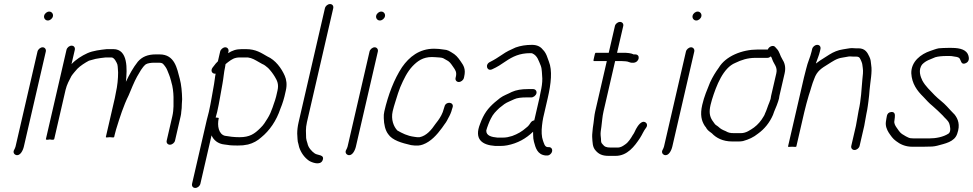

<svg xmlns="http://www.w3.org/2000/svg" viewBox="-20 -716 4794 946"><path d="M164.7 -462 56.6 6C55.4 11.4 52.2 17.5 49.9 22C42.5 34.3 50 44.8 58 47.5C79.3 54.7 93.3 24.9 97.6 6L205.7 -462C208.2 -472.8 201 -483 190 -483C179 -483 167.2 -472.8 164.7 -462ZM197.4 -638.5C194.6 -626.5 203.4 -615 215.5 -615C226.7 -615 238.1 -624.3 240.7 -635.5C243.5 -647.5 234.7 -659 222.6 -659C211.4 -659 200 -649.7 197.4 -638.5Z M332.9 -491C321.4 -491 310.2 -481.7 307.5 -470L206.2 -31C205.2 -27 211.7 -26.3 225.7 -29C239.1 -26.3 246.2 -27 247.2 -31L303 -273C309.2 -299.6 321.3 -320.8 331.7 -341C337.8 -350.6 353.6 -368.7 361 -377C376 -392.2 399.4 -407 418.3 -417C428.7 -420.2 440.3 -422.6 451.4 -426C468.5 -429.6 484.6 -431 501 -433H529C543.4 -433 554.8 -408 558.1 -399C561 -388.4 560.6 -371.7 561.9 -359C561.9 -329.4 558.7 -293.1 550.6 -258C549.7 -251.3 548.1 -243 545.8 -233L501.5 -41C500.9 -38.3 507.4 -38 521.2 -40C534.8 -38 541.9 -38.3 542.5 -41L545 -52C547.3 -62 549.7 -71 552.2 -79C570.6 -138.7 588.6 -195.4 613.8 -246C624.4 -271.4 641.8 -314.6 655 -338C667.9 -359.7 679.8 -384.1 698.1 -399C707.3 -404.9 725.9 -407 738 -407H757C769.6 -407 777.6 -406.9 783.6 -401C792.3 -391.4 800.1 -381 805 -368C809.5 -356.9 818.5 -335.5 820.8 -324C821.1 -323.1 824.9 -311.4 824.6 -310C831 -291.2 834.5 -260.3 834.9 -238C834.7 -207.8 837 -177.6 829 -143L801.3 -23C798.8 -12.2 806.2 -3 817.2 -3C828.2 -3 839.8 -12.2 842.3 -23L870.2 -144C871.9 -151.3 872.9 -158.3 873.1 -165L875.2 -183C875.1 -188.3 875.4 -195 875.9 -203L877.4 -227C876.7 -262.5 873.7 -298.5 865.7 -328C852.2 -378.4 841.4 -448 766.4 -448H747.4C707.6 -448 680.1 -436.2 659.1 -412C635.5 -382 618.6 -351.1 600.3 -313C607 -376.7 611.1 -474 538.4 -474H506.4C474.5 -470.5 438.7 -466.5 410.8 -454C383.4 -441.7 352.9 -422.3 332.3 -400L348.5 -470C351.2 -481.7 344.4 -491 332.9 -491Z M1064.7 -462 1053.6 -414C1045.9 -406.7 1039.5 -399.3 1034.5 -392L1027.4 -383C1015.3 -366.4 1026.2 -350.8 1042.5 -353C1038.8 -337 1038.2 -320.3 1034.7 -302C1026.1 -256.5 1019.7 -211.1 1009.1 -165C1005.2 -151 1001.7 -137.3 998.6 -124L926.4 189C923.7 200.7 930.5 210 942 210C953.5 210 964.7 200.7 967.4 189L1022.3 -49C1032.2 -26.3 1053.3 -7.3 1085.9 -4L1101.5 -2C1112.6 0.6 1136.1 1 1150.8 1C1159.4 1 1168.2 0.7 1177 0L1201.9 -4C1227.8 -10.5 1249 -22.7 1267 -39C1308.2 -72.5 1341.8 -120.7 1361.8 -181L1369.2 -200L1375.8 -220C1378 -226.7 1379.9 -233.3 1381.4 -240L1388.3 -270C1395.3 -300.1 1391 -324.2 1383.1 -342.5C1366.8 -379.8 1337.3 -420.3 1297.1 -438C1267.6 -454.7 1241.4 -474 1191.4 -474H1171.4C1142.9 -474 1123.9 -466.8 1103.8 -454L1105.7 -462C1108.2 -472.8 1101 -483 1090 -483C1079 -483 1067.2 -472.8 1064.7 -462ZM1042.6 -137C1044.6 -145.7 1047 -154.7 1049.9 -164C1060.9 -211.9 1067.1 -256.3 1076.3 -304.5C1081.7 -333 1082.7 -358.4 1089.1 -386C1089.7 -391.3 1090.4 -396 1091.3 -400L1103.7 -410C1121.6 -423.4 1135 -433 1162 -433H1201C1222.6 -430.2 1237.5 -420.2 1253.9 -411L1271.6 -401C1284.6 -395.7 1289.3 -390.2 1301 -381C1313.2 -368.6 1324.8 -353.3 1334 -338C1345.2 -319.4 1354.6 -301.4 1347.3 -270L1340.4 -240C1337.7 -228.2 1333 -215.7 1329.3 -205L1322.9 -186C1316.7 -167.8 1308.4 -148.7 1298.8 -133.5C1286.7 -114.2 1279.3 -100.9 1262.6 -85C1233.9 -56.3 1210.2 -40 1160.2 -40C1132.4 -40 1109.7 -43.2 1087.9 -47C1057.9 -55 1049 -95.3 1057.9 -134C1058.2 -135.3 1053.1 -136.3 1042.6 -137Z M1580.8 -675 1451.3 -114C1446.4 -92.8 1444.5 -75.2 1444.4 -58C1446.2 -40.5 1444.7 -20.4 1450.4 -6L1453.9 9C1462.8 36.3 1479.8 60.2 1502.5 76C1515.8 84.3 1558.1 101.1 1569.4 74C1581.7 44.7 1543.2 49.8 1530.8 40C1516.1 30.3 1498.4 10.5 1495.1 -9L1490.5 -24C1489.5 -28 1488.7 -32 1488.3 -36C1487.8 -60.9 1484.9 -82 1492.3 -114L1621.8 -675C1624.5 -686.7 1617.7 -696 1606.2 -696C1594.7 -696 1583.5 -686.7 1580.8 -675Z M1800.7 -462 1692.6 6C1691.4 11.4 1688.2 17.5 1685.9 22C1678.5 34.3 1686 44.8 1694 47.5C1715.3 54.7 1729.3 24.9 1733.6 6L1841.7 -462C1844.2 -472.8 1837 -483 1826 -483C1815 -483 1803.2 -472.8 1800.7 -462ZM1833.4 -638.5C1830.6 -626.5 1839.4 -615 1851.5 -615C1862.7 -615 1874.1 -624.3 1876.7 -635.5C1879.5 -647.5 1870.7 -659 1858.6 -659C1847.4 -659 1836 -649.7 1833.4 -638.5Z M2265.6 -332 2267 -338C2275.7 -375.4 2264.7 -392.5 2249.6 -414C2234.5 -435.5 2226.1 -445.9 2203 -459L2190.6 -466C2184 -469.3 2175.5 -471.3 2165 -472C2149.8 -474.4 2135.6 -476 2118.9 -476C2045.9 -476 1996.2 -435.7 1960.9 -385C1922.2 -326.4 1892.6 -249.5 1873.6 -167C1871.1 -156.3 1870.2 -145.3 1870.9 -134C1871.5 -103.5 1878.3 -73.7 1892.7 -55C1912.9 -24.3 1960.3 -11.5 2005.2 -1L2022.8 1H2041.8C2049.3 0.3 2056.6 -1.3 2063.9 -4C2103.2 -18.4 2133.1 -52.2 2157.9 -86L2169.8 -103C2174.5 -109 2178.6 -115 2181.9 -121L2189.2 -135C2195.6 -145.7 2203.8 -163.5 2207.1 -178L2210.6 -189C2216.4 -213.9 2176.3 -218 2170.1 -191L2166.6 -180C2161.5 -158.1 2149.5 -137.5 2138.2 -122L2125.2 -105C2106.6 -77.3 2081.7 -46.6 2047.2 -40H2035.2C2031.4 -40.7 2026.5 -41.3 2020.7 -42C1986.1 -46.5 1961.4 -59.7 1937.9 -73C1919.8 -91.6 1905.4 -127.2 1914.8 -168C1922 -199.2 1932.7 -227.3 1941.3 -257L1952.3 -287C1969.1 -326 1986.2 -361.5 2011.8 -389C2037 -415.3 2063.6 -435 2108.4 -435C2115.1 -435 2121.7 -434.7 2128.2 -434C2138.1 -433.1 2157.3 -432.8 2164 -429L2176.4 -422C2195.7 -412.8 2200.3 -404.4 2213.1 -386C2223.3 -371.3 2231.4 -361.1 2226 -338L2224.6 -332C2222.2 -321.2 2229.6 -312 2240.5 -312C2251.5 -312 2263.1 -321.2 2265.6 -332Z M2607 -277H2580C2550 -277 2523.9 -272.9 2501.7 -263C2484.2 -253.4 2460.4 -245.6 2443.8 -233L2417.9 -212C2384.1 -182.5 2363.6 -155.9 2345.2 -105C2315.5 -30.2 2354.6 -1.4 2419.3 3H2447.3C2458 3 2468.5 2 2479 0C2530.2 -9.8 2571.9 -33.4 2606.5 -67L2606.8 -51C2606.7 -38.6 2608.2 -27.2 2610.9 -17C2619 13.1 2627.8 45.5 2667.5 50H2674.5C2679.6 50.7 2684.9 49 2690.1 45C2706.1 32.8 2703.3 11.1 2686.9 9H2679.9C2662.7 9 2660 -12.3 2655.3 -23C2648.2 -42.4 2647.2 -69.4 2650.6 -98L2653.2 -118C2653.8 -123.3 2654.9 -129.3 2656.4 -136L2678.8 -233C2695.1 -303.6 2702.3 -368.8 2684.3 -413L2677 -433C2672.4 -447.7 2664.1 -462.9 2654 -472C2643.7 -485.4 2627 -495 2601.3 -495C2570.7 -495 2544.8 -490.7 2520.3 -482C2493.7 -470.1 2476.6 -462.5 2453 -446C2432.6 -432.2 2416.5 -421.9 2394.9 -411C2367.2 -398.6 2379.6 -361.9 2405.6 -375C2430.6 -386.2 2448.5 -398.1 2471.6 -414C2505.7 -437 2539.9 -454 2591.8 -454C2597.8 -454 2601.4 -453.7 2602.6 -453C2628.6 -441.5 2633.9 -416.3 2644.5 -392C2651.1 -375.3 2649.9 -348.6 2652 -329C2652.3 -308.7 2649.1 -286.1 2643.3 -261C2641.6 -251 2639.8 -241.7 2637.8 -233L2612.4 -123C2604.8 -121.7 2598.9 -118 2594.9 -112L2587.3 -101C2584.2 -96.3 2579.5 -91.7 2573.1 -87C2551.6 -68 2531.2 -56.1 2503.6 -46L2480.2 -40C2472.6 -38.7 2464.8 -38 2456.8 -38H2430.8C2403 -40.6 2375 -46.7 2375.9 -73C2379.2 -87.4 2392.3 -120.5 2398.2 -131C2409.9 -155.3 2422.9 -166.9 2440.5 -184C2448.5 -190 2456.7 -196.3 2464.9 -203C2478.3 -212.8 2499.6 -219.7 2513.4 -227C2527.3 -234 2551.6 -236 2570.5 -236H2597.5C2608.3 -236 2620.7 -245.5 2623.2 -256.5C2625.8 -267.5 2617.8 -277 2607 -277Z M3009.8 -588 2979.3 -456H2915.3C2912.6 -456 2910.1 -449.3 2907.7 -436C2903.8 -422 2903.1 -415 2905.8 -415H2969.8L2912.6 -167C2908 -147.4 2907 -127.4 2904.4 -110L2900.9 -86C2900.1 -70.7 2897.1 -56.1 2897.7 -42C2899.6 -14 2898.8 8.9 2915 26C2929.2 42.4 2946.1 52 2979 52H3013C3071 52 3106.4 4.9 3133.3 -36C3144.2 -52.5 3151.2 -71.4 3162.9 -86C3171.7 -97.1 3167.7 -108.7 3160.6 -113C3140.3 -125.3 3121.6 -94.4 3113.5 -80L3105.8 -64C3103.2 -58.7 3100.5 -54.3 3097.8 -51C3088.8 -35 3076.1 -15.1 3061.2 -5C3049.4 3.2 3039.6 11 3022.5 11H2989.5C2967.2 11 2958.4 7 2949.2 -5C2941.5 -12.9 2941.4 -16.2 2941.2 -31C2939.7 -45 2938.2 -54.8 2939.9 -69L2943 -91C2946.6 -116.5 2947.4 -140.3 2953.6 -167L3010.8 -415H3044.8C3048.8 -415 3054.4 -414.7 3061.6 -414C3075.9 -414 3082.8 -405.9 3096 -407H3103C3130.7 -410.4 3136.6 -448 3109.4 -448H3102.4C3101.6 -447.3 3100.7 -447.7 3099.7 -449C3090 -453.9 3069.7 -456 3054.3 -456H3020.3L3050.8 -588C3053.3 -598.8 3045.8 -608 3034.9 -608C3023.9 -608 3012.2 -598.8 3009.8 -588Z M3359.7 -462 3251.6 6C3250.4 11.4 3247.2 17.5 3244.9 22C3237.5 34.3 3245 44.8 3253 47.5C3274.3 54.7 3288.3 24.9 3292.6 6L3400.7 -462C3403.2 -472.8 3396 -483 3385 -483C3374 -483 3362.2 -472.8 3359.7 -462ZM3392.4 -638.5C3389.6 -626.5 3398.4 -615 3410.5 -615C3421.7 -615 3433.1 -624.3 3435.7 -635.5C3438.5 -647.5 3429.7 -659 3417.6 -659C3406.4 -659 3395 -649.7 3392.4 -638.5Z M3763 -472H3713C3636 -472 3555.3 -439.4 3521.2 -382C3505 -359.8 3491.6 -337.9 3478.6 -310C3463.6 -272.4 3449.8 -241.9 3439.9 -199C3428.8 -150.6 3436 -120.8 3452.9 -95C3456.7 -91 3459.7 -86.7 3461.9 -82C3469 -71.5 3477.8 -66.7 3487.6 -59C3508.4 -36.8 3541.1 -19 3587.4 -19H3621.4C3627.4 -19 3633.9 -19.7 3640.9 -21C3669.5 -29 3692.2 -39.2 3715.4 -58C3746.4 -80.2 3772.2 -111.9 3788.6 -150L3794.3 -166C3800.6 -179.1 3814.7 -215.1 3818.3 -231C3818.6 -235 3819.2 -239 3820.1 -243L3846 -355C3853 -385.5 3845.5 -407.7 3834.1 -425C3822.8 -442.6 3821.5 -461.2 3806.9 -476L3799.7 -484C3790.6 -495.9 3768.8 -487.5 3763 -472ZM3778.1 -438C3782.1 -432.8 3784.1 -425.6 3786.7 -419C3793.8 -399.9 3811.9 -385 3805 -355L3779.1 -243C3778 -238.3 3777.3 -233.7 3776.9 -229C3776.3 -226.3 3774.3 -220.7 3770.9 -212C3761.7 -190.6 3758.4 -175.4 3749 -156C3748.1 -152 3745.6 -147 3741.6 -141C3730.2 -120.9 3714 -101.9 3695.3 -88C3676.8 -75.2 3655.8 -60 3630.9 -60H3596.9C3576 -60 3568.7 -62.4 3555.2 -70C3539.6 -76.2 3529.9 -81.3 3520 -91C3513.9 -96.6 3503.8 -100.5 3499.9 -108C3496.5 -113.3 3492.7 -118.7 3488.6 -124C3477.1 -143.1 3472.6 -162.7 3480.9 -199C3482.9 -207.7 3485.3 -216.3 3487.9 -225C3509.5 -294.9 3543.4 -382.1 3602.7 -406C3632.7 -420.5 3662.7 -431 3703.5 -431H3761.5C3766.8 -431 3772.4 -433.3 3778.1 -438Z M3981.4 -474 3978.9 -463C3971.5 -431.1 3960.3 -412.6 3951.8 -376C3947.8 -361.3 3944.2 -347.3 3941.1 -334L3862.6 6C3862.2 8 3868.7 8.3 3882.4 7C3896.1 8.3 3903.2 8 3903.6 6L3942.6 -163C3948.6 -189.1 3958 -223 3964.8 -246C3974.2 -272.6 3980.9 -302.4 3991.5 -327C4005.1 -366.8 4029 -380.3 4059.1 -399C4081.1 -412.7 4101.9 -428.2 4129.7 -432L4152.7 -436C4158.3 -437.3 4163.5 -438 4168.1 -438C4174.6 -437.3 4180.6 -437 4185.9 -437H4199.9C4217.3 -437 4218.4 -425 4224.3 -413C4229.9 -400.3 4228.5 -395.5 4231 -381C4233.8 -366.5 4231.1 -342.5 4229 -325C4224.6 -274.9 4222.8 -224.4 4210.5 -171C4209.8 -165 4208.7 -159 4207.3 -153C4206.6 -147 4205.6 -141 4204.2 -135C4201.5 -123.4 4199.9 -107.8 4197.2 -96L4174.3 3C4171.8 13.8 4179.2 23 4190.2 23C4201.2 23 4212.8 13.8 4215.3 3L4238.2 -96C4240.9 -107.9 4242.5 -123.5 4245.2 -135C4246.7 -141.7 4247.9 -148.3 4248.8 -155C4251.8 -168 4253.9 -180.6 4255.6 -193L4258.6 -215C4261.5 -235.4 4262.9 -253.1 4264.5 -273C4267.9 -314.2 4278.4 -360.9 4272.4 -396C4270.1 -412.4 4271.1 -420.6 4263.7 -436C4254 -456.9 4243 -478 4209.4 -478H4195.4C4190 -478 4184.1 -478.3 4177.6 -479C4164.5 -479 4147.5 -474.4 4134.2 -473C4108.4 -469.2 4086.9 -459.9 4066.2 -447L4042.7 -432C4026.3 -421.5 4014.1 -414.4 4000 -403L4001 -407C4007.8 -428.2 4014.6 -440.2 4019.9 -463L4022.4 -474C4025.1 -485.7 4018.3 -495 4006.8 -495C3995.3 -495 3984.1 -485.7 3981.4 -474Z M4572.6 6C4581.4 5.3 4589.7 4 4597.5 2C4635.2 -8.6 4682.8 -16.1 4696.2 -57C4712.2 -101.1 4700.1 -129.9 4683.9 -151C4670.3 -164.3 4658 -178.5 4645.3 -192C4628.4 -211 4603.7 -227.7 4585 -247C4563.8 -269.6 4539.7 -291 4524.6 -319C4515.8 -336.8 4502.1 -371.5 4524.1 -399C4543.3 -418.6 4562.9 -422.7 4588.2 -434C4601.9 -438.2 4623.9 -440 4640.6 -440H4660.6C4666.6 -440 4672.4 -439.3 4678.1 -438C4687.3 -436.8 4700.8 -435.3 4706.3 -430C4715.5 -421 4713.8 -393 4739 -405C4755.5 -412.8 4755.2 -428.6 4751.8 -441C4744 -469.9 4712.5 -480 4669.8 -480H4649.8C4637.3 -480 4617.3 -479.2 4605.4 -478C4590.5 -475.4 4577 -469.2 4563.4 -465C4517.9 -449.8 4468.8 -413.2 4470 -355C4472.8 -303.8 4498.7 -268.9 4529.2 -239C4544.1 -223.1 4557.7 -207.5 4574.8 -194C4594.2 -177.4 4607.7 -163.9 4624.9 -147C4634.9 -134 4650 -124.6 4656.6 -108.5C4659.3 -101.8 4669.4 -66.9 4652.2 -57C4627.6 -41.3 4592.5 -34 4557.4 -34H4483.9C4477.9 -34 4471.9 -34.3 4466.1 -35C4453.1 -36.9 4432.4 -50.7 4423.9 -56C4411.1 -65 4405 -78 4395.8 -90C4390.8 -97.5 4384.2 -109.3 4386.7 -120L4388.9 -138C4390.7 -153.3 4388 -166 4370.4 -164C4345.7 -161.2 4349.5 -136.3 4345 -117C4341.7 -95.7 4349.9 -77 4358.5 -63C4369.2 -47.3 4378.7 -32.3 4394.9 -21C4413.4 -6.4 4439.6 7 4474.4 7H4528.4C4542 7 4558.7 6 4572.6 6Z"/></svg>

Font: HoneyBee
Style: SeLitIt
Weight: 300
Foundry: Cannot Into Space Fonts
Version: Version 0.89